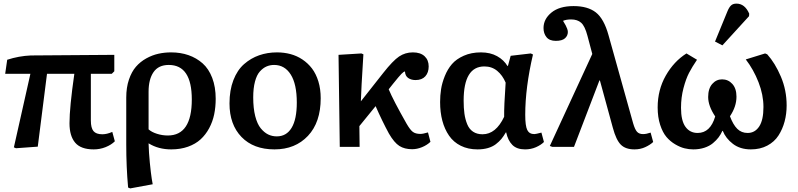

<svg xmlns="http://www.w3.org/2000/svg" viewBox="-20 -816 4436 1067"><path d="M501 14.2Q429.2 14.2 397.7 -23.2Q366.2 -60.5 366.2 -130.9Q366.2 -218.8 393.1 -405.8H241.2L189.9 -1L68.8 7.8L57.1 2.9L148.9 -405.8H8.8L20 -483.9Q84.5 -504.9 150.9 -507.8L615.2 -511.2V-419.9L601.1 -405.8H484.9V-146Q484.9 -105 499.5 -87.4Q514.2 -69.8 548.8 -69.8Q574.2 -69.8 604 -83L618.2 -30.8Q598.6 -11.2 567.1 1.5Q535.6 14.2 501 14.2Z M703.6 231 691.9 226.1Q681.6 110.8 681.6 -12.2V-273.9Q681.6 -329.6 696.5 -373.5Q711.4 -417.5 735.6 -445.3Q759.8 -473.1 793 -491.5Q826.2 -509.8 860.1 -517.3Q894 -524.9 930.7 -524.9Q983.4 -524.9 1027.6 -509.5Q1071.8 -494.1 1106 -463.9Q1140.1 -433.6 1159.4 -383.1Q1178.7 -332.5 1178.7 -267.1Q1178.7 -221.2 1170.2 -180.2Q1161.6 -139.2 1142.3 -103.3Q1123 -67.4 1094.7 -41.5Q1066.4 -15.6 1024.7 -0.7Q982.9 14.2 931.6 14.2Q860.4 14.2 806.6 -19H805.7Q807.1 32.2 812.7 88.9Q818.4 145.5 823.2 176.8L828.6 208ZM912.6 -63Q1045.9 -63 1045.9 -263.2Q1045.9 -455.1 918 -455.1Q860.8 -455.1 833.3 -415.3Q805.7 -375.5 805.7 -306.2V-97.2Q822.3 -82 852.1 -72.5Q881.8 -63 912.6 -63Z M1505.4 14.2Q1388.7 14.2 1322 -54.9Q1255.4 -124 1255.4 -241.2Q1255.4 -314.9 1277.1 -370.8Q1298.8 -426.8 1336.4 -459.7Q1374 -492.7 1420.2 -508.8Q1466.3 -524.9 1519.5 -524.9Q1558.6 -524.9 1594.2 -515.4Q1629.9 -505.9 1660.6 -485.4Q1691.4 -464.8 1713.9 -435.3Q1736.3 -405.8 1749.3 -363.5Q1762.2 -321.3 1762.2 -270Q1762.2 -136.2 1691.4 -61Q1620.6 14.2 1505.4 14.2ZM1518.1 -58.1Q1571.8 -58.1 1600.6 -105.7Q1629.4 -153.3 1629.4 -246.1Q1629.4 -348.6 1595.7 -401.9Q1562 -455.1 1503.4 -455.1Q1480.5 -455.1 1460.9 -446.5Q1441.4 -438 1424.1 -418.7Q1406.7 -399.4 1397 -362.5Q1387.2 -325.7 1387.2 -274.9Q1387.2 -214.4 1398.4 -170.4Q1409.7 -126.5 1429 -103Q1448.2 -79.6 1470.2 -68.8Q1492.2 -58.1 1518.1 -58.1Z M2270.5 13.2Q2228 13.2 2199.5 -4.9Q2170.9 -22.9 2141.1 -74.2Q2104.5 -141.6 2067.4 -226.1L1977.1 -115.2L1978.5 0H1868.2L1861.3 -511.2L1988.3 -519L1999.5 -514.2Q1986.8 -312 1985.4 -252.9L2109.4 -410.2Q2163.6 -479 2197.8 -502Q2231.9 -524.9 2274.4 -524.9Q2316.4 -524.9 2339.4 -503.7Q2362.3 -482.4 2362.3 -446.8Q2362.3 -412.6 2343.5 -391.8Q2324.7 -371.1 2289.1 -371.1Q2265.6 -371.1 2248.8 -382.3Q2231.9 -393.6 2230.5 -418.9Q2223.1 -418 2210.7 -405.3Q2198.2 -392.6 2164.1 -350.1L2140.1 -319.8Q2165 -259.8 2239.3 -128.9Q2259.3 -94.2 2274.4 -83Q2289.6 -71.8 2316.4 -71.8Q2330.6 -71.8 2358.4 -80.1L2372.1 -27.8Q2352.5 -9.3 2325 2Q2297.4 13.2 2270.5 13.2Z M2633.8 14.2Q2581.1 14.2 2540.8 -5.9Q2500.5 -25.9 2475.6 -62Q2450.7 -98.1 2438.2 -145.3Q2425.8 -192.4 2425.8 -249Q2425.8 -285.6 2431.2 -320.3Q2436.5 -355 2451.9 -393.3Q2467.3 -431.6 2491.5 -459.7Q2515.6 -487.8 2557.4 -506.3Q2599.1 -524.9 2652.8 -524.9Q2704.6 -524.9 2742.4 -503.9Q2780.3 -482.9 2800.8 -448.2L2803.7 -453.1L2817.9 -505.9L2929.7 -519L2941.9 -513.2Q2898.9 -329.1 2898.9 -178.2Q2898.9 -116.2 2910.2 -93.5Q2921.4 -70.8 2949.7 -70.8Q2957 -70.8 2988.8 -79.1L3002.9 -26.9Q2986.3 -10.3 2958.5 2Q2930.7 14.2 2897.9 14.2Q2852.1 14.2 2827.4 -10.5Q2802.7 -35.2 2793 -80.1H2791Q2778.8 -59.1 2766.4 -43.9Q2753.9 -28.8 2735.4 -14.6Q2716.8 -0.5 2691.4 6.8Q2666 14.2 2633.8 14.2ZM2661.6 -69.8Q2735.8 -69.8 2781.7 -167Q2780.8 -225.1 2790 -356.9Q2772.9 -397.5 2743.2 -422.1Q2713.4 -446.8 2671.9 -446.8Q2556.6 -446.8 2556.6 -256.8Q2556.6 -215.3 2561 -184.1Q2565.4 -152.8 2576.4 -125.7Q2587.4 -98.6 2608.9 -84.2Q2630.4 -69.8 2661.6 -69.8Z M3505.9 14.2Q3456.1 14.2 3429.9 -12.2Q3403.8 -38.6 3385.7 -106L3313.5 -370.1L3310.5 -367.2L3169.9 0H3048.8L3035.6 -4.9L3271.5 -516.1L3244.6 -617.2Q3230.5 -670.9 3209.7 -689.5Q3189 -708 3153.8 -708Q3127 -708 3108.9 -700.2Q3119.1 -683.6 3123.5 -675.3Q3127.9 -667 3131.8 -656.7Q3135.7 -646.5 3135.7 -638.2Q3135.7 -617.7 3119.9 -603.3Q3104 -588.9 3068.8 -588.9Q3033.7 -588.9 3017.1 -609.4Q3000.5 -629.9 3000.5 -660.2Q3000.5 -710 3044.4 -746.1Q3088.4 -782.2 3167.5 -782.2Q3246.1 -782.2 3291.3 -747.1Q3336.4 -711.9 3361.8 -620.1L3498.5 -130.9Q3508.8 -95.7 3520.5 -83.3Q3532.2 -70.8 3553.7 -70.8Q3571.8 -70.8 3595.7 -79.1L3609.9 -26.9Q3592.8 -10.7 3565.7 1.7Q3538.6 14.2 3505.9 14.2Z M3994.6 -564 3953.6 -585 4022.5 -752.9Q4031.7 -775.4 4042.5 -785.6Q4053.2 -795.9 4072.8 -795.9Q4119.1 -795.9 4143.6 -740.2L4142.6 -726.1ZM3832.5 14.2Q3809.1 14.2 3784.7 8.3Q3760.3 2.4 3732.7 -13.7Q3705.1 -29.8 3683.8 -54.7Q3662.6 -79.6 3648.7 -122.3Q3634.8 -165 3634.8 -219.2Q3634.8 -316.4 3679.9 -395.8Q3725.1 -475.1 3794.9 -519L3853.5 -483.9Q3826.2 -443.8 3809.1 -410.9Q3792 -377.9 3778.3 -326.2Q3764.6 -274.4 3764.6 -216.8Q3764.6 -145.5 3789.3 -111.3Q3814 -77.1 3856.9 -77.1Q3927.7 -77.1 3954.6 -168.9Q3915.5 -227.1 3915.5 -276.9Q3915.5 -323.7 3938 -349.4Q3960.4 -375 3992.7 -375Q4026.9 -375 4049.8 -349.6Q4072.8 -324.2 4072.8 -278.8Q4072.8 -223.6 4036.6 -169.9Q4054.2 -122.6 4077.4 -99.9Q4100.6 -77.1 4134.8 -77.1Q4175.3 -77.1 4199 -113Q4222.7 -148.9 4222.7 -221.2Q4222.7 -289.1 4195.3 -359.1Q4168 -429.2 4124.5 -485.8L4231.9 -519L4243.7 -514.2Q4287.6 -465.3 4319.6 -390.1Q4351.6 -314.9 4351.6 -230Q4351.6 -183.1 4340.3 -140.9Q4329.1 -98.6 4306.4 -63.2Q4283.7 -27.8 4244.1 -6.8Q4204.6 14.2 4152.8 14.2Q4093.3 14.2 4053.2 -16.4Q4013.2 -46.9 3996.6 -88.9H3994.6Q3985.8 -69.3 3973.4 -52.7Q3960.9 -36.1 3941.9 -20.3Q3922.9 -4.4 3894.8 4.9Q3866.7 14.2 3832.5 14.2Z"/></svg>

Font: Literata Book SemiBold
Style: Regular
Weight: 600
Designer: Latin by Veronika Burian and Jose Scaglione. Greek by Irene Vlachou. Cyrillic by Vera Evstafieva
Foundry: TypeTogether
Version: Version 2.003;PS 002.003;hotconv 1.0.88;makeotf.lib2.5.64775